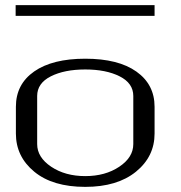

<svg xmlns="http://www.w3.org/2000/svg" viewBox="-20 -729 706 749"><path d="M583 -709V-667H41V-709ZM500 -167V-354.5Q500 -404.3 446.8 -431.2Q393.6 -458 312.5 -458Q231.4 -458 178.2 -431.2Q125 -404.3 125 -354.5V-167Q125 -115.2 179.7 -78.6Q234.4 -42 312.5 -42Q390.6 -42 445.3 -78.6Q500 -115.2 500 -167ZM583 -208Q583 -118.2 510.3 -59.1Q437.5 0 312.5 0Q185.5 0 113.8 -59.1Q42 -118.2 42 -208V-312.5Q42 -400.4 113.3 -450.2Q184.6 -500 312.5 -500Q441.4 -500 512.2 -449.7Q583 -399.4 583 -312.5Z"/></svg>

Font: okolaks
Style: Regular
Weight: 500
Version: Version 000.6.0